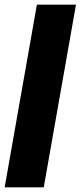

<svg xmlns="http://www.w3.org/2000/svg" viewBox="-49 -805 346 825"><path d="M-29 0 109.5 -785H277.5L139 0Z"/></svg>

Font: Anybody Condensed ExtraBold
Style: Italic
Weight: 800
Width: 3
Italic angle: -10°
Designer: Tyler Finck
Foundry: Etcetera Type Company
Version: Version 1.010; ttfautohint (v1.8.3) -l 8 -r 50 -G 200 -x 14 